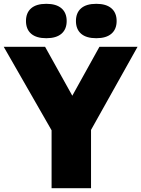

<svg xmlns="http://www.w3.org/2000/svg" viewBox="-54 -985 740 1005"><path d="M216 0V-303L-34.5 -740H182L324.5 -484L466.5 -740H666L422.5 -305V0ZM450 -785Q397.5 -785 370.5 -808.5Q343.5 -832 343.5 -875Q343.5 -918 370.5 -941.5Q397.5 -965 450 -965Q502 -965 529.2 -941.5Q556.5 -918 556.5 -875Q556.5 -832 529.2 -808.5Q502 -785 450 -785ZM188.5 -785Q136 -785 109 -808.5Q82 -832 82 -875Q82 -918 109 -941.5Q136 -965 188.5 -965Q240.5 -965 267.8 -941.5Q295 -918 295 -875Q295 -832 267.8 -808.5Q240.5 -785 188.5 -785Z"/></svg>

Font: Encode Sans Semi Condensed Black
Style: Regular
Weight: 900
Width: 4
Designer: Multiple Designers
Foundry: Impallari Type
Version: Version 3.000; ttfautohint (v1.8.3) -l 8 -r 50 -G 200 -x 14 